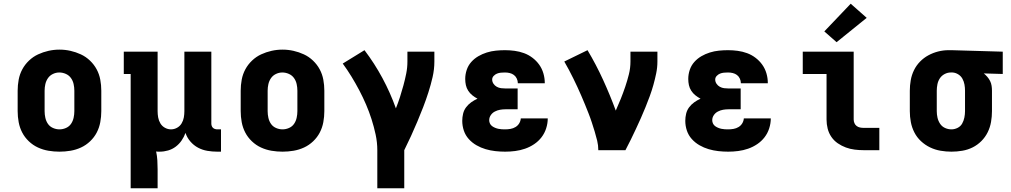

<svg xmlns="http://www.w3.org/2000/svg" viewBox="-20 -808 5440 1033"><path d="M300 8Q270 8 240.5 3Q211 -2 184 -14.5Q157 -27 135 -48Q113 -69 99.5 -95Q86 -121 80.5 -150.5Q75 -180 75 -210V-320Q75 -350 80.5 -379.5Q86 -409 100 -435Q114 -461 136 -482Q158 -503 185 -515.5Q212 -528 241 -534.5Q270 -541 300 -541Q330 -541 359 -534.5Q388 -528 415 -515.5Q442 -503 464 -482Q486 -461 500 -435Q514 -409 519.5 -379.5Q525 -350 525 -320V-210Q525 -180 519.5 -150.5Q514 -121 500.5 -95Q487 -69 465 -48Q443 -27 416 -14.5Q389 -2 359.5 3Q330 8 300 8ZM300 -112Q318 -112 335 -119.5Q352 -127 362 -141.5Q372 -156 376 -174Q380 -192 380 -210V-320Q380 -338 376 -356Q372 -374 361.5 -388.5Q351 -403 334 -410.5Q317 -418 299 -418Q281 -418 264.5 -410Q248 -402 238 -387.5Q228 -373 224 -355.5Q220 -338 220 -320V-210Q220 -192 224 -174Q228 -156 238 -141.5Q248 -127 265 -119.5Q282 -112 300 -112Z M683 205V-410H646V-530H828V-210Q828 -193 831 -176Q834 -159 843 -144Q852 -129 867.5 -120.5Q883 -112 900 -112Q917 -112 932.5 -120.5Q948 -129 957 -144Q966 -159 969 -176Q972 -193 972 -210V-530H1117V-143Q1117 -137 1119 -131Q1121 -125 1125.5 -120.5Q1130 -116 1136.5 -114Q1143 -112 1149 -112H1169V8H1149Q1122 8 1095.5 3.5Q1069 -1 1045.5 -13.5Q1022 -26 1004 -47Q986 -68 978 -93Q970 -71 957 -52Q944 -33 925.5 -19Q907 -5 884.5 1.5Q862 8 839 8Q835 8 830 8Q825 8 820 7Q825 30 826.5 54Q828 78 828 102V205Z M1500 8Q1470 8 1440.5 3Q1411 -2 1384 -14.5Q1357 -27 1335 -48Q1313 -69 1299.5 -95Q1286 -121 1280.5 -150.5Q1275 -180 1275 -210V-320Q1275 -350 1280.5 -379.5Q1286 -409 1300 -435Q1314 -461 1336 -482Q1358 -503 1385 -515.5Q1412 -528 1441 -534.5Q1470 -541 1500 -541Q1530 -541 1559 -534.5Q1588 -528 1615 -515.5Q1642 -503 1664 -482Q1686 -461 1700 -435Q1714 -409 1719.5 -379.5Q1725 -350 1725 -320V-210Q1725 -180 1719.5 -150.5Q1714 -121 1700.5 -95Q1687 -69 1665 -48Q1643 -27 1616 -14.5Q1589 -2 1559.5 3Q1530 8 1500 8ZM1500 -112Q1518 -112 1535 -119.5Q1552 -127 1562 -141.5Q1572 -156 1576 -174Q1580 -192 1580 -210V-320Q1580 -338 1576 -356Q1572 -374 1561.5 -388.5Q1551 -403 1534 -410.5Q1517 -418 1499 -418Q1481 -418 1464.5 -410Q1448 -402 1438 -387.5Q1428 -373 1424 -355.5Q1420 -338 1420 -320V-210Q1420 -192 1424 -174Q1428 -156 1438 -141.5Q1448 -127 1465 -119.5Q1482 -112 1500 -112Z M2010 205V0Q2010 -42 2001 -84Q1992 -126 1979 -166.5Q1966 -207 1949.5 -245.5Q1933 -284 1913 -322Q1893 -360 1871 -396Q1849 -432 1824 -466L1941 -538Q1995 -467 2037.5 -388Q2080 -309 2110 -225Q2122 -255 2132 -286Q2142 -317 2150.5 -348.5Q2159 -380 2165.5 -412Q2172 -444 2172 -477V-530H2317V-477Q2317 -435 2307.5 -393.5Q2298 -352 2285 -311.5Q2272 -271 2257 -232Q2242 -193 2225.5 -154Q2209 -115 2191.5 -76.5Q2174 -38 2155 0V205Z M2698 8Q2671 8 2644.5 5Q2618 2 2592.5 -5.5Q2567 -13 2543.5 -26.5Q2520 -40 2502 -60Q2484 -80 2475.5 -105.5Q2467 -131 2467 -158Q2467 -177 2471.5 -196Q2476 -215 2487.5 -230.5Q2499 -246 2515 -257.5Q2531 -269 2549 -277Q2534 -285 2521 -295.5Q2508 -306 2499 -320Q2490 -334 2486.5 -350Q2483 -366 2483 -383Q2483 -408 2491 -432Q2499 -456 2515.5 -474.5Q2532 -493 2553.5 -505.5Q2575 -518 2599 -525.5Q2623 -533 2648 -535.5Q2673 -538 2697 -538Q2723 -538 2749 -534.5Q2775 -531 2799.5 -522Q2824 -513 2845 -497Q2866 -481 2881 -460Q2896 -439 2903.5 -413.5Q2911 -388 2911 -362Q2911 -361 2911 -361Q2911 -361 2911 -360H2766Q2766 -360 2766 -360.5Q2766 -361 2766 -361Q2766 -373 2760.5 -385Q2755 -397 2745 -404.5Q2735 -412 2722.5 -415Q2710 -418 2697 -418Q2686 -418 2675 -417Q2664 -416 2654 -412Q2644 -408 2636 -399.5Q2628 -391 2628 -380Q2628 -368 2635 -357.5Q2642 -347 2653 -341Q2664 -335 2676 -333.5Q2688 -332 2700 -332H2765V-220H2700Q2685 -220 2670.5 -217.5Q2656 -215 2642.5 -208Q2629 -201 2620.5 -188.5Q2612 -176 2612 -161Q2612 -152 2616 -143.5Q2620 -135 2627.5 -129.5Q2635 -124 2643.5 -120.5Q2652 -117 2661 -115Q2670 -113 2679.5 -112.5Q2689 -112 2698 -112Q2712 -112 2726.5 -114.5Q2741 -117 2753.5 -124.5Q2766 -132 2773.5 -144.5Q2781 -157 2782 -171H2927Q2927 -144 2918.5 -117.5Q2910 -91 2893.5 -69.5Q2877 -48 2854 -32.5Q2831 -17 2805 -8Q2779 1 2752 4.5Q2725 8 2698 8Z M3199 0Q3199 -26 3193 -51Q3187 -76 3179.5 -100.5Q3172 -125 3164 -149.5Q3156 -174 3146.5 -198Q3137 -222 3127.5 -245.5Q3118 -269 3107.5 -293Q3097 -317 3086.5 -340Q3076 -363 3064.5 -386Q3053 -409 3041 -432Q3029 -455 3016 -477L3141 -538Q3187 -461 3224.5 -379Q3262 -297 3293 -213Q3307 -244 3320 -276.5Q3333 -309 3344 -341.5Q3355 -374 3363.5 -408Q3372 -442 3372 -477V-530H3517V-477Q3517 -445 3510.5 -413.5Q3504 -382 3495.5 -351.5Q3487 -321 3476 -291Q3465 -261 3453 -231.5Q3441 -202 3428 -172.5Q3415 -143 3401.5 -114.5Q3388 -86 3374 -57Q3360 -28 3345 0Z M3898 8Q3871 8 3844.5 5Q3818 2 3792.5 -5.5Q3767 -13 3743.5 -26.5Q3720 -40 3702 -60Q3684 -80 3675.5 -105.5Q3667 -131 3667 -158Q3667 -177 3671.5 -196Q3676 -215 3687.5 -230.5Q3699 -246 3715 -257.5Q3731 -269 3749 -277Q3734 -285 3721 -295.5Q3708 -306 3699 -320Q3690 -334 3686.5 -350Q3683 -366 3683 -383Q3683 -408 3691 -432Q3699 -456 3715.5 -474.5Q3732 -493 3753.5 -505.5Q3775 -518 3799 -525.5Q3823 -533 3848 -535.5Q3873 -538 3897 -538Q3923 -538 3949 -534.5Q3975 -531 3999.5 -522Q4024 -513 4045 -497Q4066 -481 4081 -460Q4096 -439 4103.5 -413.5Q4111 -388 4111 -362Q4111 -361 4111 -361Q4111 -361 4111 -360H3966Q3966 -360 3966 -360.5Q3966 -361 3966 -361Q3966 -373 3960.5 -385Q3955 -397 3945 -404.5Q3935 -412 3922.5 -415Q3910 -418 3897 -418Q3886 -418 3875 -417Q3864 -416 3854 -412Q3844 -408 3836 -399.5Q3828 -391 3828 -380Q3828 -368 3835 -357.5Q3842 -347 3853 -341Q3864 -335 3876 -333.5Q3888 -332 3900 -332H3965V-220H3900Q3885 -220 3870.5 -217.5Q3856 -215 3842.5 -208Q3829 -201 3820.5 -188.5Q3812 -176 3812 -161Q3812 -152 3816 -143.5Q3820 -135 3827.5 -129.5Q3835 -124 3843.5 -120.5Q3852 -117 3861 -115Q3870 -113 3879.5 -112.5Q3889 -112 3898 -112Q3912 -112 3926.5 -114.5Q3941 -117 3953.5 -124.5Q3966 -132 3973.5 -144.5Q3981 -157 3982 -171H4127Q4127 -144 4118.5 -117.5Q4110 -91 4093.5 -69.5Q4077 -48 4054 -32.5Q4031 -17 4005 -8Q3979 1 3952 4.5Q3925 8 3898 8Z M4627 0Q4603 0 4578.5 -3Q4554 -6 4531 -14.5Q4508 -23 4487.5 -37Q4467 -51 4453 -71.5Q4439 -92 4433 -116Q4427 -140 4427 -165V-410H4299V-530H4573V-165Q4573 -155 4577 -145.5Q4581 -136 4589 -130Q4597 -124 4607 -122Q4617 -120 4627 -120H4711V0ZM4481 -581 4415 -639 4557 -788 4643 -712Z M5099 8Q5070 8 5040.5 3Q5011 -2 4984 -15Q4957 -28 4935 -48.5Q4913 -69 4899.5 -95.5Q4886 -122 4880.5 -151Q4875 -180 4875 -210V-320Q4875 -348 4880 -376.5Q4885 -405 4897.5 -430.5Q4910 -456 4930 -476.5Q4950 -497 4975 -510.5Q5000 -524 5027.5 -531Q5055 -538 5084 -538Q5088 -538 5092 -538Q5096 -538 5100 -538L5375 -530V-410L5273 -413Q5283 -405 5292 -394.5Q5301 -384 5307 -372Q5313 -360 5315 -346.5Q5317 -333 5317 -320V-210Q5317 -181 5312 -152Q5307 -123 5294 -96.5Q5281 -70 5260 -49Q5239 -28 5213 -15Q5187 -2 5157.5 3Q5128 8 5099 8ZM5099 -112Q5116 -112 5132 -120Q5148 -128 5156.5 -143Q5165 -158 5168.5 -175.5Q5172 -193 5172 -210V-320Q5172 -337 5169 -353.5Q5166 -370 5158 -384.5Q5150 -399 5135.5 -408Q5121 -417 5105 -418H5100Q5099 -418 5097.5 -418Q5096 -418 5095 -418Q5078 -418 5062 -409.5Q5046 -401 5036.5 -386.5Q5027 -372 5023.5 -354.5Q5020 -337 5020 -320V-210Q5020 -192 5024 -174.5Q5028 -157 5038 -142Q5048 -127 5064.5 -119.5Q5081 -112 5099 -112Z"/></svg>

Font: Iosevka Curly Slab HvEx
Style: Regular
Weight: 900
Width: 7
Monospace: yes
Designer: Belleve Invis
Foundry: Belleve Invis
Version: Version 11.1.0; ttfautohint (v1.8.3)